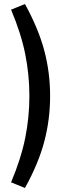

<svg xmlns="http://www.w3.org/2000/svg" viewBox="-20 -740 372 954"><path d="M35 166Q85 47 105.5 -55.5Q126 -158 126 -263Q126 -368 105.5 -470.5Q85 -573 35 -692L104 -720Q171 -598 200 -489Q229 -380 229 -263Q229 -146 200 -36.5Q171 73 104 194Z"/></svg>

Font: wassup Sans
Style: Medium
Weight: 600
Version: Version 2.001